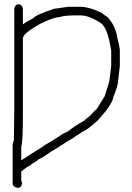

<svg xmlns="http://www.w3.org/2000/svg" viewBox="-20 -706 626 913"><path d="M69.3 -685.5Q85 -685.5 88.9 -664.1V-589.8Q102.5 -601.6 137.7 -619.1Q150.4 -635.7 237.3 -664.1L303.7 -673.8H360.4Q405.8 -673.8 467.8 -642.6Q467.8 -638.7 491.2 -625Q529.3 -584 538.1 -525.4Q545.9 -496.1 549.8 -470.7V-392.6L542 -324.2Q542 -299.8 518.6 -244.1Q516.6 -212.9 446.3 -134.8Q397.9 -89.4 366.2 -76.2Q366.2 -73.7 342.8 -60.5Q329.6 -49.3 292 -29.3Q292 -26.9 268.6 -13.7Q268.6 -11.7 221.7 15.6Q181.2 44.9 161.1 52.7Q161.1 57.1 129.9 74.2Q127.9 79.6 106.4 89.8Q81.1 108.4 81.1 109.4V150.4Q85 164.1 85 166Q81.5 187.5 63.5 187.5Q40 182.6 40 164.1V-21.5Q42 -34.7 45.9 -35.2Q47.9 -134.8 47.9 -181.6V-664.1Q51.3 -685.5 69.3 -685.5ZM88.9 -523.4V-162.1Q88.9 -25.9 81.1 -9.8V56.6L159.2 5.9Q163.6 5.9 192.4 -15.6Q233.4 -39.1 262.7 -58.6Q271 -67.4 301.8 -80.1Q333.5 -106.4 381.8 -132.8Q381.8 -135.3 411.1 -158.2Q428.7 -179.7 438.5 -185.5L477.5 -248Q501 -318.4 501 -328.1L508.8 -394.5V-466.8Q493.2 -561 469.7 -585.9Q469.7 -591.3 434.6 -611.3Q392.6 -632.8 366.2 -632.8H338.9Q286.1 -632.8 264.6 -625Q238.3 -625 176.8 -595.7Q88.9 -547.9 88.9 -523.4Z"/></svg>

Font: CEF Fonts CJK
Style: Regular
Weight: 400
Designer: PartyBoss (派对大魔王)
Version: Release 2.25